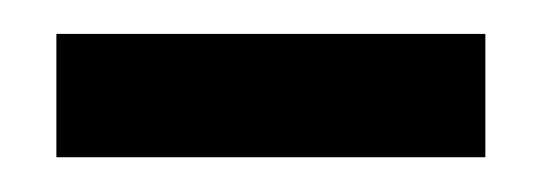

<svg xmlns="http://www.w3.org/2000/svg" viewBox="-20 -686 310 111"><path d="M12.6 -666.4H260.6V-595.1H12.6Z"/></svg>

Font: Puralecka Narrow
Style: Regular
Weight: 400
Designer: Hector Gatti, Marcela Romero, Pablo Cosgaya and Nicolas Silva
Version: Version 1.004;PS 001.004;hotconv 1.0.70;makeotf.lib2.5.58329